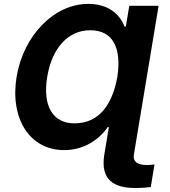

<svg xmlns="http://www.w3.org/2000/svg" viewBox="-20 -757 869 982"><path d="M664.8 33.4 791.2 -727.3H641.3L623.6 -621.1H616.8C592 -687.1 530.5 -737.2 431.8 -737.2C256.7 -737.2 100.1 -575.6 65 -364.7C29.8 -152 130.7 10.7 308.2 10.7C405.5 10.7 484.4 -39.1 531.2 -107.2H536.9L513.5 33.4C491.5 167.3 568.5 204.5 671.5 204.5C706 204.5 732.2 202.1 751.1 199.6L770.2 84.2C757.5 85.6 744.7 87 732.2 87C692.5 87 658 76 664.8 33.4ZM221.6 -364.3C245.7 -510.3 327.8 -602.3 441.1 -602.3C561.1 -602.3 601.6 -507.8 580.3 -364.3C554.3 -220.2 485.8 -126.1 361.2 -126.1C250.7 -126.1 196.7 -213.8 221.6 -364.3Z"/></svg>

Font: Margiela Sans
Style: Bold Italic
Weight: 700
Italic angle: -9.39999°
Designer: Stefan Endress, Andreas Faust
Version: Version 1.100;FEAKit 1.0